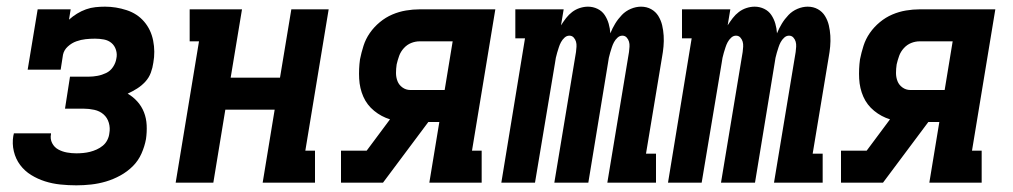

<svg xmlns="http://www.w3.org/2000/svg" viewBox="-20 -548 3040 576"><path d="M209 8Q185 8 161 5.5Q137 3 115 -4Q93 -11 73.5 -23Q54 -35 40.5 -53Q27 -71 21.5 -94Q16 -117 20 -141Q21 -143 21 -145Q21 -147 22 -148H133Q133 -148 133 -147Q133 -146 133 -146Q130 -131 136.5 -118.5Q143 -106 155 -99.5Q167 -93 181 -90.5Q195 -88 209 -88Q219 -88 229.5 -89Q240 -90 250 -92.5Q260 -95 270 -99.5Q280 -104 288.5 -111Q297 -118 302 -128Q307 -138 308 -148Q311 -164 306.5 -179.5Q302 -195 290.5 -205Q279 -215 263 -218.5Q247 -222 231 -222H175L190 -318H246Q259 -318 272.5 -320.5Q286 -323 298.5 -329Q311 -335 319 -347Q327 -359 329 -372Q332 -385 328 -398Q324 -411 314.5 -419Q305 -427 292 -429.5Q279 -432 265 -432Q251 -432 237 -430.5Q223 -429 209 -424Q195 -419 183.5 -408.5Q172 -398 169 -384L162 -339H63L93 -520H192L187 -489Q198 -499 211 -507Q224 -515 238 -520Q252 -525 266.5 -526.5Q281 -528 295 -528Q328 -528 360 -517.5Q392 -507 412.5 -483Q433 -459 439.5 -426Q446 -393 440 -360Q438 -345 432.5 -330Q427 -315 416 -303Q405 -291 391.5 -282.5Q378 -274 363 -267Q379 -258 392 -243.5Q405 -229 412 -211Q419 -193 420 -172.5Q421 -152 418 -131Q414 -109 404.5 -87.5Q395 -66 378.5 -49.5Q362 -33 341 -21.5Q320 -10 298 -3.5Q276 3 253.5 5.5Q231 8 209 8Z M507 0 577 -424H549V-520H706L672 -315H820L854 -520H966L896 -96H925V0H768L804 -219H656L620 0Z M1003 0V-96H1080L1150 -190Q1124 -198 1102.5 -215.5Q1081 -233 1070 -258Q1059 -283 1057.5 -312Q1056 -341 1060 -370Q1064 -390 1070.5 -410.5Q1077 -431 1089.5 -449Q1102 -467 1119.5 -481.5Q1137 -496 1157 -504.5Q1177 -513 1198 -516.5Q1219 -520 1239 -520H1466L1396 -96H1425V0H1268L1298 -182H1265L1129 0ZM1211 -278H1314L1338 -424H1239Q1226 -424 1213.5 -419Q1201 -414 1191.5 -403.5Q1182 -393 1177.5 -380.5Q1173 -368 1170 -355Q1168 -342 1168 -329Q1168 -316 1172.5 -304.5Q1177 -293 1187.5 -285.5Q1198 -278 1211 -278Z M1484 0 1555 -433H1526V-520H1671L1663 -472Q1670 -483 1678 -493.5Q1686 -504 1696.5 -512Q1707 -520 1719.5 -524Q1732 -528 1744 -528Q1744 -528 1744 -528Q1744 -528 1744 -528Q1759 -528 1772.5 -521.5Q1786 -515 1794 -503Q1802 -491 1806 -477Q1810 -463 1811 -448Q1817 -463 1825.5 -477Q1834 -491 1845.5 -503Q1857 -515 1872.5 -521.5Q1888 -528 1903 -528Q1903 -528 1903 -528Q1903 -528 1903 -528Q1920 -528 1933.5 -520.5Q1947 -513 1955 -500Q1963 -487 1966.5 -472Q1970 -457 1971 -441Q1972 -425 1970.5 -408.5Q1969 -392 1966 -376L1918 -87H1948V0H1802L1867 -392Q1868 -400 1868.5 -408Q1869 -416 1867 -423Q1865 -430 1860 -435.5Q1855 -441 1847 -441Q1839 -441 1832.5 -435Q1826 -429 1822 -421.5Q1818 -414 1815.5 -406Q1813 -398 1810.5 -390Q1808 -382 1806.5 -374.5Q1805 -367 1804 -359L1745 0H1643L1708 -392Q1709 -400 1709.5 -408Q1710 -416 1708 -423Q1706 -430 1701 -435.5Q1696 -441 1688 -441Q1680 -441 1673.5 -435Q1667 -429 1663 -421.5Q1659 -414 1656.5 -406Q1654 -398 1651.5 -390Q1649 -382 1647.5 -374.5Q1646 -367 1645 -359L1585 0Z M1984 0 2055 -433H2026V-520H2171L2163 -472Q2170 -483 2178 -493.5Q2186 -504 2196.5 -512Q2207 -520 2219.5 -524Q2232 -528 2244 -528Q2244 -528 2244 -528Q2244 -528 2244 -528Q2259 -528 2272.5 -521.5Q2286 -515 2294 -503Q2302 -491 2306 -477Q2310 -463 2311 -448Q2317 -463 2325.5 -477Q2334 -491 2345.5 -503Q2357 -515 2372.5 -521.5Q2388 -528 2403 -528Q2403 -528 2403 -528Q2403 -528 2403 -528Q2420 -528 2433.5 -520.5Q2447 -513 2455 -500Q2463 -487 2466.5 -472Q2470 -457 2471 -441Q2472 -425 2470.5 -408.5Q2469 -392 2466 -376L2418 -87H2448V0H2302L2367 -392Q2368 -400 2368.5 -408Q2369 -416 2367 -423Q2365 -430 2360 -435.5Q2355 -441 2347 -441Q2339 -441 2332.5 -435Q2326 -429 2322 -421.5Q2318 -414 2315.5 -406Q2313 -398 2310.5 -390Q2308 -382 2306.5 -374.5Q2305 -367 2304 -359L2245 0H2143L2208 -392Q2209 -400 2209.5 -408Q2210 -416 2208 -423Q2206 -430 2201 -435.5Q2196 -441 2188 -441Q2180 -441 2173.5 -435Q2167 -429 2163 -421.5Q2159 -414 2156.5 -406Q2154 -398 2151.5 -390Q2149 -382 2147.5 -374.5Q2146 -367 2145 -359L2085 0Z M2503 0V-96H2580L2650 -190Q2624 -198 2602.5 -215.5Q2581 -233 2570 -258Q2559 -283 2557.5 -312Q2556 -341 2560 -370Q2564 -390 2570.5 -410.5Q2577 -431 2589.5 -449Q2602 -467 2619.5 -481.5Q2637 -496 2657 -504.5Q2677 -513 2698 -516.5Q2719 -520 2739 -520H2966L2896 -96H2925V0H2768L2798 -182H2765L2629 0ZM2711 -278H2814L2838 -424H2739Q2726 -424 2713.5 -419Q2701 -414 2691.5 -403.5Q2682 -393 2677.5 -380.5Q2673 -368 2670 -355Q2668 -342 2668 -329Q2668 -316 2672.5 -304.5Q2677 -293 2687.5 -285.5Q2698 -278 2711 -278Z"/></svg>

Font: Iosevka Gothic
Style: Bold Italic
Weight: 700
Italic angle: -9°
Monospace: yes
Designer: Belleve Invis
Foundry: Belleve Invis
Version: Version 15.5.1; ttfautohint (v1.8.4)